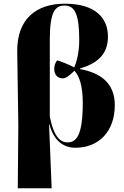

<svg xmlns="http://www.w3.org/2000/svg" viewBox="-20 -788 671 1037"><path d="M76 229H259L245 -116H247C269 -34 317 10 387 10C512 10 600 -76 600 -220C600 -341 521 -395 412 -415V-418C500 -444 563 -490 563 -590C563 -688 499 -768 330 -768C175 -768 71 -685 73 -509L79 -112ZM344 -19C309 -19 272 -44 249 -157V-573C249 -725 278 -758 329 -758C382 -758 408 -715 408 -573C408 -507 395 -456 381 -424C351 -440 310 -456 289 -462C276 -447 273 -429 273 -416C273 -382 293 -364 320 -365C341 -365 365 -390 382 -406C409 -377 427 -323 427 -233C427 -56 393 -19 344 -19Z"/></svg>

Font: Noto Serif Display ExtraBold
Style: Regular
Weight: 800
Designer: Monotype Design Team
Foundry: Monotype Imaging Inc.
Version: Version 2.009